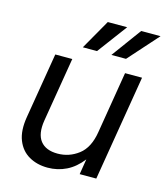

<svg xmlns="http://www.w3.org/2000/svg" viewBox="-110 -813 783 906"><g transform="rotate(15 281.0 -359.5)"><path d="M207 9.8Q155.3 9.8 115.7 -12.9Q76.2 -35.6 58.1 -81.3Q40 -127 51.3 -195.3L104.5 -515.6H187.5L135.3 -201.2Q124.5 -134.3 151.1 -100.3Q177.7 -66.4 235.4 -66.4Q292 -66.4 337.4 -101.1Q382.8 -135.7 395.5 -213.9L445.3 -515.6H528.3L442.9 0H361.8L374 -75.2Q340.3 -31.7 298.1 -11Q255.9 9.8 207 9.8ZM432.1 -582H360.8L467.3 -727.5H562ZM290.5 -582H221.2L304.2 -727.5H398.9Z"/></g></svg>

Font: Inter Display
Style: Italic
Weight: 400
Italic angle: -9.39999°
Designer: Rasmus Andersson
Foundry: rsms
Version: Version 4.000;git-a52131595